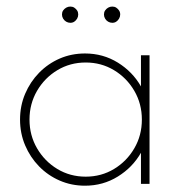

<svg xmlns="http://www.w3.org/2000/svg" viewBox="-20 -566 554 591"><path d="M241.7 5.6Q200 5.6 163.9 -10.1Q127.8 -25.7 100.3 -53.8Q72.9 -81.9 57.3 -118.8Q41.7 -155.6 41.7 -197.9Q41.7 -240.3 57.3 -277.1Q72.9 -313.9 100.3 -342Q127.8 -370.1 163.9 -385.8Q200 -401.4 241.7 -401.4Q297.2 -401.4 342.7 -373.3Q388.2 -345.1 413.9 -300V-395.8H440.3V0H413.9V-95.8Q388.2 -50.7 342.7 -22.6Q297.2 5.6 241.7 5.6ZM243.8 -22.2Q291.7 -22.2 330.9 -45.8Q370.1 -69.4 393.4 -109.4Q416.7 -149.3 416.7 -197.9Q416.7 -246.5 393.4 -286.5Q370.1 -326.4 330.9 -350Q291.7 -373.6 243.8 -373.6Q195.8 -373.6 156.6 -350Q117.4 -326.4 94.1 -286.5Q70.8 -246.5 70.8 -197.9Q70.8 -149.3 94.1 -109.4Q117.4 -69.4 156.6 -45.8Q195.8 -22.2 243.8 -22.2ZM196.5 -495.8Q189.6 -495.8 183.7 -499.3Q177.8 -502.8 174.3 -508.7Q170.8 -514.6 170.8 -521.5Q170.8 -528.5 174.3 -533.7Q177.8 -538.9 183.7 -542.4Q189.6 -545.8 196.5 -545.8Q203.5 -545.8 208.7 -542.4Q213.9 -538.9 217.4 -533.7Q220.8 -528.5 220.8 -521.5Q220.8 -514.6 217.4 -508.7Q213.9 -502.8 208.7 -499.3Q203.5 -495.8 196.5 -495.8ZM325.7 -495.8Q318.8 -495.8 312.8 -499.3Q306.9 -502.8 303.5 -508.7Q300 -514.6 300 -521.5Q300 -528.5 303.5 -533.7Q306.9 -538.9 312.8 -542.4Q318.8 -545.8 325.7 -545.8Q332.6 -545.8 337.8 -542.4Q343.1 -538.9 346.5 -533.7Q350 -528.5 350 -521.5Q350 -514.6 346.5 -508.7Q343.1 -502.8 337.8 -499.3Q332.6 -495.8 325.7 -495.8Z"/></svg>

Font: Afacad Flux Thin
Style: Regular
Weight: 250
Designer: Kristian Moeller
Foundry: Dicotype
Version: Version 1.100